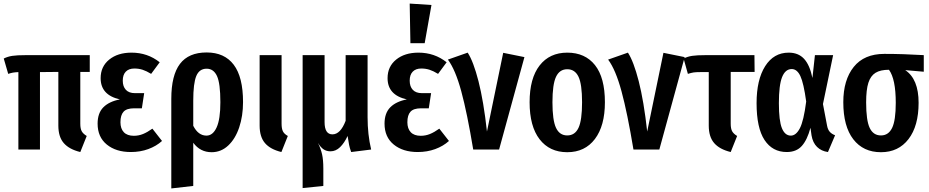

<svg xmlns="http://www.w3.org/2000/svg" viewBox="-20 -838 5208 1076"><path d="M430 -435V-145Q430 -117 438 -102.5Q446 -88 466 -76L430 14Q368 -1 337.5 -36Q307 -71 307 -134V-435L204 -434V0H83V-434Q64 -433 52.5 -431Q41 -429 26 -424L1 -510Q23 -521 49 -525Q75 -529 126 -529H483V-435Z M875 -489 827 -424Q801 -440 779.5 -447Q758 -454 733 -454Q702 -454 685 -436.5Q668 -419 668 -386Q668 -353 685.5 -334.5Q703 -316 736 -316H788L775 -231H731Q690 -231 672.5 -212Q655 -193 655 -153Q655 -117 674 -97Q693 -77 730 -77Q757 -77 781.5 -87Q806 -97 834 -117L888 -48Q856 -19 811 -2.5Q766 14 713 14Q630 14 578.5 -28Q527 -70 527 -145Q527 -204 559 -236.5Q591 -269 652 -281Q544 -305 544 -400Q544 -465 592 -504Q640 -543 717 -543Q807 -543 875 -489Z M1342 -266Q1342 -188 1320.5 -124Q1299 -60 1259 -22.5Q1219 15 1166 15Q1102 15 1063 -38V204L940 218V-284Q940 -416 988.5 -480Q1037 -544 1138 -544Q1238 -544 1290 -475Q1342 -406 1342 -266ZM1215 -265Q1215 -371 1196 -412Q1177 -453 1138 -453Q1097 -453 1080 -412Q1063 -371 1063 -274V-133Q1091 -78 1137 -78Q1173 -78 1194 -124Q1215 -170 1215 -265Z M1558 -145Q1558 -117 1565.5 -102Q1573 -87 1593 -76L1557 14Q1495 -1 1465 -36Q1435 -71 1435 -134V-529H1558Z M1948 14Q1940 -8 1936.5 -25.5Q1933 -43 1928 -76Q1910 -37 1886 -13.5Q1862 10 1832 10Q1810 10 1793.5 -1Q1777 -12 1762 -37Q1778 -4 1785 27Q1792 58 1792 107V204L1676 216V-529H1799V-154Q1799 -85 1843 -85Q1888 -85 1917 -161V-529H2040V-181Q2040 -84 2060 0Z M2483 -489 2435 -424Q2409 -440 2387.5 -447Q2366 -454 2341 -454Q2310 -454 2293 -436.5Q2276 -419 2276 -386Q2276 -353 2293.5 -334.5Q2311 -316 2344 -316H2396L2383 -231H2339Q2298 -231 2280.5 -212Q2263 -193 2263 -153Q2263 -117 2282 -97Q2301 -77 2338 -77Q2365 -77 2389.5 -87Q2414 -97 2442 -117L2496 -48Q2464 -19 2419 -2.5Q2374 14 2321 14Q2238 14 2186.5 -28Q2135 -70 2135 -145Q2135 -204 2167 -236.5Q2199 -269 2260 -281Q2152 -305 2152 -400Q2152 -465 2200 -504Q2248 -543 2325 -543Q2415 -543 2483 -489ZM2276 -818 2398 -810 2360 -596H2280Z M2709 -101 2800 -542 2919 -518 2777 0H2632Q2598 -205 2565 -326.5Q2532 -448 2490 -504L2601 -543Q2633 -494 2661.5 -383Q2690 -272 2709 -101Z M3370 -265Q3370 -133 3314 -59Q3258 15 3159 15Q3060 15 3004 -57.5Q2948 -130 2948 -265Q2948 -399 3004 -471Q3060 -543 3159 -543Q3259 -543 3314.5 -473Q3370 -403 3370 -265ZM3076 -265Q3076 -164 3096 -121.5Q3116 -79 3159 -79Q3202 -79 3222 -121.5Q3242 -164 3242 -265Q3242 -366 3222 -408Q3202 -450 3159 -450Q3116 -450 3096 -407.5Q3076 -365 3076 -265Z M3607 -101 3698 -542 3817 -518 3675 0H3530Q3496 -205 3463 -326.5Q3430 -448 3388 -504L3499 -543Q3531 -494 3559.5 -383Q3588 -272 3607 -101Z M4111 -76 4075 14Q4013 -1 3982.5 -36Q3952 -71 3952 -134V-434H3906Q3880 -434 3867 -432Q3854 -430 3835 -424L3811 -510Q3833 -521 3859 -525Q3885 -529 3936 -529H4208L4209 -435H4075V-145Q4075 -117 4083 -102.5Q4091 -88 4111 -76Z M4533 -401 4547 -529H4649L4592 -255L4615 -134Q4619 -112 4630 -99.5Q4641 -87 4660 -80L4620 14Q4583 9 4559 -14.5Q4535 -38 4528 -79L4522 -122Q4504 -54 4473.5 -20Q4443 14 4389 14Q4309 14 4264.5 -53.5Q4220 -121 4220 -260Q4220 -391 4268 -467Q4316 -543 4400 -543Q4454 -543 4486 -508.5Q4518 -474 4533 -401ZM4345 -260Q4345 -161 4362 -119.5Q4379 -78 4412 -78Q4441 -78 4462.5 -119Q4484 -160 4498 -269Q4484 -372 4465.5 -411.5Q4447 -451 4417 -451Q4381 -451 4363 -406Q4345 -361 4345 -260Z M5157 -436 5053 -445Q5128 -395 5128 -262Q5128 -132 5071.5 -58.5Q5015 15 4917 15Q4818 15 4762 -57.5Q4706 -130 4706 -265Q4706 -390 4764.5 -463Q4823 -536 4936 -536Q5041 -536 5157 -529ZM5000 -262Q5000 -395 4962 -447Q4914 -447 4886.5 -430Q4859 -413 4846.5 -374Q4834 -335 4834 -264Q4834 -163 4854 -121Q4874 -79 4917 -79Q4959 -79 4979.5 -121Q5000 -163 5000 -262Z"/></svg>

Font: Fira Sans Extra Condensed Medium
Style: Regular
Weight: 500
Width: 1
Designer: Carrois Corporate & Edenspiekermann AG
Foundry: Carrois Corporate GbR & Edenspiekermann AG
Version: Version 4.203